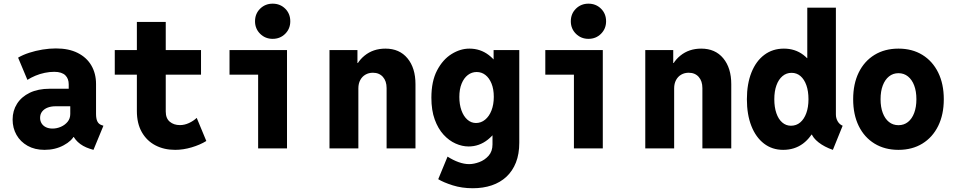

<svg xmlns="http://www.w3.org/2000/svg" viewBox="-20 -793 5102 1026"><path d="M217.8 7.8Q166 7.8 127.4 -13.9Q88.9 -35.6 68.1 -72.3Q47.4 -108.9 47.4 -154.3Q47.4 -201.2 71 -238.5Q94.7 -275.9 139.2 -297.4Q183.6 -318.8 246.1 -318.8H372.1V-225.1H276.4Q253.9 -225.1 235.4 -218.3Q216.8 -211.4 205.6 -197.5Q194.3 -183.6 194.3 -163.1Q194.3 -146.5 202.4 -133.5Q210.4 -120.6 225.3 -113.3Q240.2 -106 260.7 -106Q283.7 -106 305.4 -115.5Q327.1 -125 341.3 -142.3Q355.5 -159.7 355.5 -184.1V-248.5L347.2 -270V-342.3Q347.2 -357.4 342.8 -369.4Q338.4 -381.3 329.3 -390.4Q320.3 -399.4 305.4 -404.3Q290.5 -409.2 269.5 -409.2Q245.1 -409.2 219 -403.8Q192.9 -398.4 169.2 -388.4Q145.5 -378.4 126.5 -366.2L76.7 -484.9Q102.1 -500 136 -511Q169.9 -522 207 -528.1Q244.1 -534.2 278.8 -534.2Q347.7 -534.2 395.5 -510Q443.4 -485.8 468.3 -442.9Q493.2 -399.9 493.2 -344.2V-184.6Q493.2 -159.2 500 -144.8Q506.8 -130.4 521.5 -125L532.7 -121.1L479.5 7.8L460.4 2Q420.9 -10.7 395.8 -34.4Q370.6 -58.1 364.7 -85.9L401.9 -61H334L378.9 -72.3Q364.7 -40.5 319.8 -16.4Q274.9 7.8 217.8 7.8Z M916 7.8Q856.4 7.8 810.3 -16.4Q764.2 -40.5 737.8 -86.9Q711.4 -133.3 711.4 -199.7V-675.8H865.7V-197.3Q865.7 -160.6 887.2 -142.6Q908.7 -124.5 941.4 -124.5Q965.8 -124.5 989.7 -135.5Q1013.7 -146.5 1031.2 -163.1L1082.5 -39.6Q1049.3 -19 1004.2 -5.6Q959 7.8 916 7.8ZM593.3 -394V-525.4H1054.2V-394Z M1359.4 0V-525.4H1513.7V0ZM1206.5 -394V-525.4H1513.7V-394ZM1437 -585.4Q1397.5 -585.4 1370.1 -612.5Q1342.8 -639.6 1342.8 -679.2Q1342.8 -719.7 1370.1 -746.6Q1397.5 -773.4 1437 -773.4Q1477.1 -773.4 1504.2 -746.6Q1531.2 -719.7 1531.2 -679.2Q1531.2 -639.6 1504.2 -612.5Q1477.1 -585.4 1437 -585.4Z M1740.7 0V-525.4H1890.1V-456.5H1912.1L1871.1 -401.9Q1881.8 -458 1928 -495.6Q1974.1 -533.2 2039.6 -533.2Q2114.7 -533.2 2157.5 -481.4Q2200.2 -429.7 2200.2 -343.3V0H2045.9V-322.3Q2045.9 -359.9 2026.1 -382.1Q2006.3 -404.3 1972.7 -404.3Q1950.2 -404.3 1932.6 -394Q1915 -383.8 1905 -365Q1895 -346.2 1895 -320.8V0Z M2506.3 212.9Q2448.2 212.9 2398.9 197.3Q2349.6 181.6 2321.8 164.6L2371.6 43.9Q2401.4 63 2430.9 73.5Q2460.4 84 2486.8 84Q2512.2 84 2541.3 73.2Q2570.3 62.5 2591.1 39.1Q2611.8 15.6 2611.8 -21.5V-73.7H2597.7L2620.1 -123V-416.5L2582.5 -473.6H2617.7V-525.4H2754.9V-30.3Q2754.9 29.8 2737.1 75.2Q2719.2 120.6 2686.3 151.4Q2653.3 182.1 2607.7 197.5Q2562 212.9 2506.3 212.9ZM2483.9 -10.3Q2449.7 -10.3 2414.6 -25.9Q2379.4 -41.5 2350.1 -73.5Q2320.8 -105.5 2303 -154.5Q2285.2 -203.6 2285.2 -270.5Q2285.2 -358.9 2315.7 -417Q2346.2 -475.1 2393.1 -504.2Q2439.9 -533.2 2488.3 -533.2Q2546.9 -533.2 2591.8 -498.8Q2636.7 -464.4 2661.9 -406.7Q2687 -349.1 2687 -278.8Q2687 -206.1 2660.2 -145Q2633.3 -84 2587.2 -47.1Q2541 -10.3 2483.9 -10.3ZM2523.4 -135.7Q2550.8 -135.7 2572.5 -153.6Q2594.2 -171.4 2606.4 -202.9Q2618.7 -234.4 2618.7 -275.4Q2618.7 -316.4 2606.7 -346.2Q2594.7 -376 2574.2 -392.1Q2553.7 -408.2 2527.3 -408.2Q2501 -408.2 2480 -392.1Q2459 -376 2446.8 -346.2Q2434.6 -316.4 2434.6 -274.9Q2434.6 -234.9 2445.8 -203.4Q2457 -171.9 2477.3 -153.8Q2497.6 -135.7 2523.4 -135.7Z M3046.9 0V-525.4H3201.2V0ZM2894 -394V-525.4H3201.2V-394ZM3124.5 -585.4Q3085 -585.4 3057.6 -612.5Q3030.3 -639.6 3030.3 -679.2Q3030.3 -719.7 3057.6 -746.6Q3085 -773.4 3124.5 -773.4Q3164.6 -773.4 3191.7 -746.6Q3218.8 -719.7 3218.8 -679.2Q3218.8 -639.6 3191.7 -612.5Q3164.6 -585.4 3124.5 -585.4Z M3428.2 0V-525.4H3577.6V-456.5H3599.6L3558.6 -401.9Q3569.3 -458 3615.5 -495.6Q3661.6 -533.2 3727.1 -533.2Q3802.2 -533.2 3845 -481.4Q3887.7 -429.7 3887.7 -343.3V0H3733.4V-322.3Q3733.4 -359.9 3713.6 -382.1Q3693.8 -404.3 3660.2 -404.3Q3637.7 -404.3 3620.1 -394Q3602.5 -383.8 3592.5 -365Q3582.5 -346.2 3582.5 -320.8V0Z M4430.7 7.8Q4385.3 -7.8 4354.2 -32.2Q4323.2 -56.6 4315.4 -82L4325.2 -73.2H4284.7L4304.2 -135.3V-428.2L4282.7 -482.4H4293.9V-752H4446.8V-181.6Q4446.8 -161.1 4456.5 -144.5Q4466.3 -127.9 4482.9 -121.1ZM4165 7.8Q4106.4 7.8 4062.7 -25.6Q4019 -59.1 3995.1 -119.9Q3971.2 -180.7 3971.2 -262.7Q3971.2 -344.7 3995.6 -405.8Q4020 -466.8 4064.5 -500Q4108.9 -533.2 4168.9 -533.2Q4228.5 -533.2 4272.7 -499.8Q4316.9 -466.3 4341.3 -405.5Q4365.7 -344.7 4365.7 -262.7Q4365.7 -180.7 4340.8 -119.9Q4315.9 -59.1 4271 -25.6Q4226.1 7.8 4165 7.8ZM4206.5 -121.1Q4235.4 -121.1 4256.1 -138.7Q4276.9 -156.2 4288.6 -188.2Q4300.3 -220.2 4300.3 -262.7Q4300.3 -305.7 4289.1 -337.4Q4277.8 -369.1 4257.6 -386.5Q4237.3 -403.8 4210 -403.8Q4182.1 -403.8 4161.4 -386.2Q4140.6 -368.7 4129.2 -337.2Q4117.7 -305.7 4117.7 -262.7Q4117.7 -220.2 4128.7 -188.2Q4139.6 -156.2 4159.9 -138.7Q4180.2 -121.1 4206.5 -121.1Z M4781.2 7.8Q4708 7.8 4653.3 -25.6Q4598.6 -59.1 4568.8 -119.9Q4539.1 -180.7 4539.1 -262.7Q4539.1 -344.7 4568.8 -405.5Q4598.6 -466.3 4653.3 -499.8Q4708 -533.2 4781.2 -533.2Q4854.5 -533.2 4908.9 -499.8Q4963.4 -466.3 4993.4 -405.5Q5023.4 -344.7 5023.4 -262.7Q5023.4 -180.7 4993.4 -119.9Q4963.4 -59.1 4908.9 -25.6Q4854.5 7.8 4781.2 7.8ZM4781.2 -124Q4810.5 -124 4832 -141.1Q4853.5 -158.2 4865.2 -189.5Q4877 -220.7 4877 -262.7Q4877 -305.2 4865.2 -336.2Q4853.5 -367.2 4832 -384.5Q4810.5 -401.9 4781.2 -401.9Q4752 -401.9 4730.5 -384.5Q4709 -367.2 4697.3 -336.2Q4685.5 -305.2 4685.5 -262.7Q4685.5 -220.7 4697.3 -189.5Q4709 -158.2 4730.5 -141.1Q4752 -124 4781.2 -124Z"/></svg>

Font: Reddit Mono ExtraBold
Style: Regular
Weight: 800
Monospace: yes
Designer: Stephen Hutchings
Foundry: Reddit
Version: Version 1.014